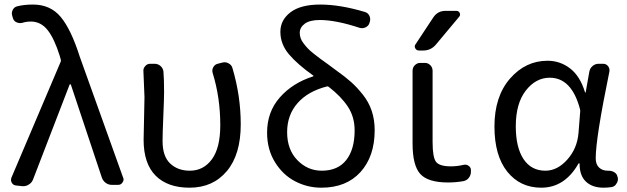

<svg xmlns="http://www.w3.org/2000/svg" viewBox="-20 -829 2811 861"><path d="M127.9 -23.4Q122.1 -8.8 108.4 -1Q97.7 5.9 85 5.9Q83 5.9 80.1 5.9L52.7 2.9Q40 2 33.2 -8.8Q29.3 -15.6 29.3 -21.5Q29.3 -26.4 31.2 -32.2L252 -551.8Q253.9 -555.7 252.9 -560.5L248 -578.1Q223.6 -656.2 193.4 -694.3Q163.1 -732.4 118.2 -732.4Q97.7 -732.4 80.1 -726.6Q66.4 -723.6 54.2 -729Q42 -734.4 38.1 -747.1L35.2 -756.8Q30.3 -771.5 37.1 -784.7Q43.9 -797.9 57.6 -800.8Q87.9 -808.6 127.9 -808.6Q206.1 -808.6 252.4 -752.9Q298.8 -697.3 337.9 -574.2L532.2 -32.2Q534.2 -28.3 534.2 -24.4Q534.2 -16.6 529.3 -10.7Q522.5 0 509.8 0H481.4Q465.8 0 453.6 -9.3Q441.4 -18.6 436.5 -33.2L297.9 -449.2Q296.9 -451.2 294.9 -451.2Q293 -451.2 292 -449.2Z M830.1 12.7Q731.4 12.7 677.7 -41.5Q624 -95.7 624 -202.1Q624 -234.4 626 -298.3Q627.9 -362.3 627.9 -393.6L623 -512.7Q623 -523.4 630.9 -532.2Q639.6 -543 653.3 -543H672.9Q688.5 -543 699.7 -533.2Q710.9 -523.4 712.9 -508.8Q715.8 -475.6 715.8 -416Q715.8 -386.7 712.4 -308.6Q709 -230.5 709 -196.3Q709 -127.9 743.2 -95.7Q777.3 -63.5 831.1 -63.5Q892.6 -63.5 930.2 -114.7Q967.8 -166 967.8 -267.6Q967.8 -391.6 933.6 -502Q929.7 -515.6 936.5 -527.8Q943.4 -540 956.1 -543L978.5 -548.8Q982.4 -549.8 987.3 -549.8Q997.1 -549.8 1004.9 -544.9Q1018.6 -538.1 1022.5 -523.4Q1059.6 -398.4 1059.6 -271.5Q1059.6 -135.7 997.1 -61.5Q934.6 12.7 830.1 12.7Z M1422.9 -63.5Q1495.1 -63.5 1532.7 -111.3Q1570.3 -159.2 1570.3 -244.1Q1570.3 -304.7 1540 -350.6Q1509.8 -396.5 1454.1 -439.5Q1451.2 -442.4 1446.3 -441.4Q1361.3 -419.9 1314.5 -366.7Q1267.6 -313.5 1267.6 -236.3Q1267.6 -158.2 1313.5 -110.8Q1359.4 -63.5 1422.9 -63.5ZM1616.2 -775.4Q1629.9 -771.5 1636.2 -758.8Q1642.6 -746.1 1638.7 -732.4L1636.7 -725.6Q1632.8 -712.9 1619.6 -706.5Q1606.4 -700.2 1592.8 -704.1Q1486.3 -739.3 1414.1 -739.3Q1369.1 -739.3 1346.7 -722.7Q1324.2 -706.1 1324.2 -681.6Q1324.2 -669.9 1328.1 -658.2Q1332 -646.5 1341.8 -633.8Q1351.6 -621.1 1360.4 -611.8Q1369.1 -602.5 1386.7 -588.4Q1404.3 -574.2 1416 -565.9Q1427.7 -557.6 1451.2 -540.5Q1474.6 -523.4 1487.3 -513.7Q1527.3 -485.4 1554.2 -461.4Q1581.1 -437.5 1607.4 -404.3Q1633.8 -371.1 1647 -331.5Q1660.2 -292 1660.2 -245.1Q1660.2 -127.9 1596.7 -57.6Q1533.2 12.7 1420.9 12.7Q1358.4 12.7 1303.2 -16.1Q1248 -44.9 1212.9 -102.1Q1177.7 -159.2 1177.7 -234.4Q1177.7 -327.1 1234.9 -392.1Q1292 -457 1383.8 -486.3Q1385.7 -487.3 1385.7 -488.8Q1385.7 -490.2 1384.8 -490.2Q1314.5 -540 1275.9 -585.4Q1237.3 -630.9 1237.3 -686.5Q1237.3 -739.3 1282.7 -773.9Q1328.1 -808.6 1416 -808.6Q1504.9 -808.6 1616.2 -775.4Z M1923.8 -752Q1943.4 -780.3 1977.5 -780.3H2026.4Q2037.1 -780.3 2041.5 -771Q2045.9 -761.7 2039.1 -753.9L1934.6 -628.9Q1912.1 -602.5 1877.9 -602.5H1858.4Q1847.7 -602.5 1842.3 -612.3Q1836.9 -622.1 1843.8 -630.9ZM1919.9 -192.4Q1919.9 -123 1935.5 -103Q1951.2 -83 2002 -83Q2030.3 -83 2058.6 -89.8Q2071.3 -92.8 2081.5 -85.4Q2091.8 -78.1 2091.8 -66.4V-58.6Q2091.8 -43.9 2082.5 -31.7Q2073.2 -19.5 2057.6 -16.6Q2023.4 -10.7 1989.3 -10.7Q1899.4 -10.7 1864.7 -48.8Q1830.1 -86.9 1830.1 -185.5V-511.7Q1830.1 -526.4 1840.3 -536.6Q1850.6 -546.9 1864.3 -546.9H1885.7Q1899.4 -546.9 1909.7 -536.6Q1919.9 -526.4 1919.9 -511.7Z M2407.2 12.7Q2312.5 12.7 2254.9 -59.1Q2197.3 -130.9 2197.3 -261.7Q2197.3 -396.5 2267.1 -476.6Q2336.9 -556.6 2435.5 -556.6Q2491.2 -556.6 2536.1 -522.5Q2581.1 -488.3 2603.5 -415Q2603.5 -414.1 2605 -414.1Q2606.4 -414.1 2606.4 -415L2623 -508.8Q2626 -523.4 2637.7 -533.2Q2649.4 -543 2664.1 -543H2684.6Q2698.2 -543 2706.5 -532.7Q2714.8 -522.5 2712.9 -508.8Q2651.4 -210 2651.4 -119.1Q2651.4 -91.8 2666.5 -77.6Q2681.6 -63.5 2705.1 -63.5Q2707 -63.5 2709 -63.5Q2723.6 -63.5 2735.4 -56.2Q2747.1 -48.8 2749 -36.1L2750 -35.2Q2751 -30.3 2751 -26.4Q2751 -15.6 2745.1 -6.8Q2738.3 6.8 2723.6 9.8Q2706.1 12.7 2686.5 12.7Q2636.7 12.7 2607.9 -14.2Q2579.1 -41 2579.1 -94.7Q2579.1 -96.7 2577.1 -96.7Q2575.2 -96.7 2574.2 -95.7Q2512.7 12.7 2407.2 12.7ZM2425.8 -63.5Q2479.5 -63.5 2523.9 -113.3Q2568.4 -163.1 2574.2 -232.4L2582 -331.1Q2582 -335 2581.1 -338.9Q2543.9 -480.5 2445.3 -480.5Q2382.8 -480.5 2337.9 -422.9Q2293 -365.2 2293 -262.7Q2293 -168 2327.6 -115.7Q2362.3 -63.5 2425.8 -63.5Z"/></svg>

Font: Gen Jyuu GothicL Regular
Style: Regular
Weight: 400
Designer: [Source Han Sans]
Ryoko NISHIZUKA  (kana & ideographs); Paul D. Hunt (Latin, Greek & Cyrillic); Wenlong ZHANG  (bopomofo
Version: Version 1.002.20150607